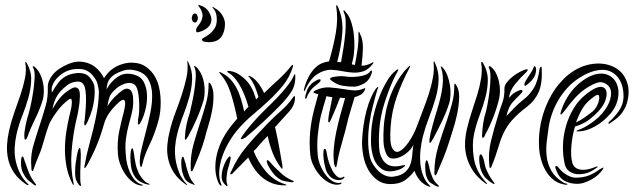

<svg xmlns="http://www.w3.org/2000/svg" viewBox="-20 -720 2479 751"><path d="M279 -253Q265 -193 260 -128Q255 -63 268 -2Q269 0 267.5 2.5Q266 5 264 0Q247 -33 240.5 -67Q234 -101 234 -134.5Q234 -168 239 -202Q244 -236 252 -269Q253 -273 256 -285.5Q259 -298 260.5 -310.5Q262 -323 260 -330Q258 -337 248 -330Q225 -313 205.5 -287.5Q186 -262 174 -238Q173 -236 169.5 -226.5Q166 -217 162.5 -206Q159 -195 156 -184.5Q153 -174 152 -171Q144 -140 132 -112Q120 -84 112 -60Q109 -50 108 -51Q103 -51 103 -60Q98 -109 111.5 -154.5Q125 -200 141 -248Q151 -279 159.5 -309.5Q168 -340 167 -377Q166 -403 186.5 -428Q207 -453 248 -470Q272 -480 293 -479Q314 -478 332 -470Q350 -462 364 -447Q378 -432 387 -414Q393 -425 405 -437.5Q417 -450 433.5 -459Q450 -468 470.5 -472.5Q491 -477 516 -473Q534 -470 547.5 -461Q561 -452 571.5 -440.5Q582 -429 588 -417Q594 -405 597 -397Q608 -364 608.5 -323Q609 -282 600 -249Q585 -195 564.5 -153Q544 -111 537 -78Q534 -67 533 -67Q529 -67 528.5 -71Q528 -75 527 -79Q525 -100 532.5 -132.5Q540 -165 550 -202.5Q560 -240 568 -279Q576 -318 575 -351.5Q574 -385 560 -410Q546 -435 512 -444Q485 -451 464.5 -444.5Q444 -438 430 -430Q409 -416 403 -400.5Q397 -385 397 -371Q414 -402 442 -420.5Q470 -439 508 -427Q533 -419 543.5 -397Q554 -375 555 -348Q556 -321 549.5 -294Q543 -267 534 -249Q533 -247 529 -239.5Q525 -232 520 -233Q519 -233 519.5 -241Q520 -249 520 -253Q523 -265 524 -281Q525 -297 524.5 -314Q524 -331 522 -347Q520 -363 516 -374Q511 -388 500.5 -392.5Q490 -397 478 -395Q466 -393 454.5 -387Q443 -381 435 -374Q413 -355 408 -339.5Q403 -324 400 -304Q412 -324 429.5 -341.5Q447 -359 464 -370Q473 -374 479.5 -373Q486 -372 490.5 -367.5Q495 -363 497 -356.5Q499 -350 500 -345Q503 -312 497.5 -287Q492 -262 484.5 -235.5Q477 -209 472.5 -176.5Q468 -144 474 -96Q479 -61 495 -33Q511 -5 535 2Q542 4 538.5 5Q535 6 533 6Q515 4 499 -8Q483 -20 470.5 -38Q458 -56 450 -78Q442 -100 441 -122Q438 -167 446.5 -207.5Q455 -248 463 -277Q465 -285 467.5 -297.5Q470 -310 469.5 -319Q469 -328 463 -329.5Q457 -331 443 -318Q423 -300 408 -279Q393 -258 386 -232Q363 -149 320 -73Q318 -69 315 -65.5Q312 -62 311 -63Q309 -63 310 -68Q311 -73 312 -78Q318 -113 327 -146Q336 -179 344.5 -213.5Q353 -248 359.5 -284.5Q366 -321 367 -363Q365 -377 361.5 -392Q358 -407 341 -427Q321 -449 294 -450Q267 -451 250 -445Q239 -442 226.5 -434Q214 -426 203.5 -415Q193 -404 186.5 -389.5Q180 -375 183 -358Q194 -378 208.5 -397Q223 -416 246 -426Q253 -429 264 -431.5Q275 -434 287 -434.5Q299 -435 311 -431Q323 -427 332 -416Q348 -396 349.5 -380Q351 -364 350 -348Q348 -319 341 -293.5Q334 -268 323 -245Q322 -242 318 -235.5Q314 -229 312 -229Q310 -230 309.5 -237.5Q309 -245 311 -248Q312 -259 314 -280.5Q316 -302 316.5 -325.5Q317 -349 314 -368.5Q311 -388 301 -396Q292 -403 274 -400Q256 -397 242 -386Q228 -375 218.5 -365Q209 -355 203 -344.5Q197 -334 192.5 -321.5Q188 -309 185 -292Q197 -315 213 -335Q229 -355 252 -369Q268 -380 277 -378Q286 -376 289.5 -367Q293 -358 292.5 -344Q292 -330 291 -318Q289 -302 286 -285Q283 -268 279 -253ZM565 2Q565 2 560 2Q558 2 555 1Q541 -2 525 -11.5Q509 -21 498 -47Q494 -57 492 -73Q490 -89 490 -104Q490 -119 492 -130Q494 -141 498 -140Q499 -140 500.5 -135.5Q502 -131 503 -125Q504 -119 505 -113Q506 -107 506 -104Q508 -90 511 -76.5Q514 -63 519 -52Q524 -37 537.5 -20.5Q551 -4 562 -2Q567 0 565 2ZM296 0Q298 7 296 7Q291 7 288 2Q283 -4 278 -15.5Q273 -27 274 -55Q274 -66 276 -81.5Q278 -97 280.5 -110.5Q283 -124 286 -133Q289 -142 293 -141Q294 -141 294.5 -136.5Q295 -132 295.5 -126Q296 -120 296 -114.5Q296 -109 296 -107Q296 -91 295 -78.5Q294 -66 294 -52Q294 -33 294 -20Q294 -7 296 0ZM148 -332Q137 -294 118.5 -257Q100 -220 88 -186Q87 -184 84.5 -178.5Q82 -173 78 -174Q76 -175 75.5 -180.5Q75 -186 75 -189Q75 -205 80.5 -231.5Q86 -258 92 -275Q94 -281 99.5 -305.5Q105 -330 109.5 -359Q114 -388 115.5 -415Q117 -442 110 -454Q106 -461 110 -461Q113 -461 118 -456Q130 -445 137.5 -429Q145 -413 148.5 -395.5Q152 -378 151.5 -361Q151 -344 148 -332ZM82 1Q51 -20 34.5 -45Q18 -70 12 -97Q6 -124 7.5 -152Q9 -180 15 -207Q23 -243 35.5 -278.5Q48 -314 59.5 -347.5Q71 -381 77.5 -413Q84 -445 79 -474Q79 -478 80 -478Q82 -478 85 -473Q103 -441 102 -407Q101 -373 91 -337.5Q81 -302 66.5 -265.5Q52 -229 44 -192Q39 -169 37.5 -143.5Q36 -118 41 -93Q46 -68 57.5 -44Q69 -20 89 -1Q93 1 91 3Q89 5 86.5 3.5Q84 2 82 1ZM120 5Q117 7 112 2Q101 -6 90.5 -15Q80 -24 70 -44Q66 -51 64 -62Q62 -73 62 -83.5Q62 -94 63.5 -101Q65 -108 68 -108Q72 -107 74.5 -97Q77 -87 79 -84Q83 -73 86 -63.5Q89 -54 93 -45Q99 -31 105 -21Q111 -11 119 -1Q120 0 121 2Q122 4 120 5Z M777 -330Q780 -343 780.5 -360Q781 -377 778 -395Q775 -413 767.5 -429.5Q760 -446 748 -458Q742 -462 741 -462Q737 -462 741 -456Q747 -443 745.5 -415.5Q744 -388 739 -358.5Q734 -329 728.5 -305.5Q723 -282 722 -277Q715 -259 709.5 -232Q704 -205 704 -188Q703 -186 703 -180Q703 -174 706 -173Q707 -173 710 -178Q713 -183 715 -185Q733 -217 749.5 -255Q766 -293 777 -330ZM781 -179Q785 -197 794 -225.5Q803 -254 809 -284.5Q815 -315 815 -344.5Q815 -374 803 -393Q799 -397 797 -397Q795 -397 796 -393Q796 -355 787.5 -322.5Q779 -290 769 -259Q752 -208 738 -159.5Q724 -111 726 -60Q726 -57 726.5 -53.5Q727 -50 730 -50Q732 -50 733 -52Q734 -54 736 -58Q746 -82 759 -114.5Q772 -147 781 -179ZM710 0Q691 -20 681 -44.5Q671 -69 667 -94.5Q663 -120 665 -146Q667 -172 673 -195Q682 -231 696 -267Q710 -303 720 -338.5Q730 -374 731.5 -408.5Q733 -443 717 -476Q714 -481 713 -481Q712 -481 712 -479.5Q712 -478 713 -477Q716 -447 709 -415Q702 -383 691 -349.5Q680 -316 666.5 -280.5Q653 -245 644 -208Q637 -181 634.5 -153Q632 -125 638 -97.5Q644 -70 660 -45Q676 -20 706 1Q708 3 711 3.5Q714 4 710 0ZM718 -38Q715 -46 711.5 -58Q708 -70 706 -81Q704 -85 701 -96Q698 -107 696 -107Q692 -107 690.5 -100Q689 -93 689 -82.5Q689 -72 690.5 -60.5Q692 -49 695 -41Q701 -21 709.5 -13Q718 -5 732 0Q738 3 741 3Q742 3 741.5 1.5Q741 0 740 0Q733 -8 727.5 -17Q722 -26 718 -38ZM796 -555Q791 -555 780.5 -556.5Q770 -558 770 -566Q770 -569 779 -573.5Q788 -578 799 -586.5Q810 -595 819 -608.5Q828 -622 828 -643Q828 -669 818 -682Q816 -685 813 -688.5Q810 -692 811 -693Q813 -693 815.5 -691.5Q818 -690 819 -689Q839 -678 849.5 -660.5Q860 -643 860 -627Q860 -595 845 -575Q830 -555 796 -555ZM759 -595Q747 -590 747 -601Q747 -609 753 -616.5Q759 -624 764.5 -633Q770 -642 772 -653.5Q774 -665 766 -682Q764 -687 759 -693Q754 -699 756 -700Q758 -701 764.5 -698.5Q771 -696 773 -695Q790 -687 798.5 -671Q807 -655 807 -643Q807 -624 791.5 -611.5Q776 -599 759 -595ZM730 -649Q730 -654 733 -660.5Q736 -667 743 -667Q748 -667 751 -660.5Q754 -654 754 -649Q754 -645 751 -638.5Q748 -632 743 -632Q736 -632 733 -638Q730 -644 730 -649Z M1135 -421Q1136 -385 1117.5 -358Q1099 -331 1077 -309Q1046 -277 1010 -243.5Q974 -210 939 -181Q937 -181 931 -177.5Q925 -174 923 -176Q921 -178 924.5 -183Q928 -188 929 -190Q935 -199 944 -210.5Q953 -222 963.5 -234Q974 -246 984 -257Q994 -268 1002 -276Q1021 -295 1041 -314.5Q1061 -334 1078.5 -353.5Q1096 -373 1109.5 -391Q1123 -409 1129 -424Q1133 -430 1134 -430Q1135 -429 1135 -426Q1135 -423 1135 -421ZM1126 -460Q1113 -418 1088 -387Q1063 -356 1032.5 -327.5Q1002 -299 968.5 -271Q935 -243 905 -207Q887 -185 872 -158Q857 -131 848 -103.5Q839 -76 837.5 -49Q836 -22 845 0Q848 5 846 6Q844 7 841.5 4.5Q839 2 837 0Q824 -26 822.5 -56Q821 -86 828.5 -117Q836 -148 851.5 -177.5Q867 -207 888 -232Q893 -239 898 -244.5Q903 -250 908 -256Q897 -310 882.5 -356Q868 -402 839 -434Q837 -438 838 -438Q840 -440 845 -436Q866 -426 880.5 -410.5Q895 -395 905.5 -375Q916 -355 923 -331.5Q930 -308 935 -284Q938 -288 942.5 -293Q947 -298 952 -302Q936 -357 915 -391Q894 -425 874 -435Q872 -436 870 -438Q868 -440 870 -442Q871 -443 874.5 -442.5Q878 -442 880 -442Q897 -440 913 -430Q929 -420 942 -406.5Q955 -393 964 -376.5Q973 -360 977 -345Q979 -342 979.5 -338Q980 -334 982 -331L991 -341Q985 -361 977.5 -379.5Q970 -398 956 -417Q951 -422 951 -422Q953 -424 955.5 -423Q958 -422 960 -421Q976 -413 989.5 -395.5Q1003 -378 1013 -356Q1044 -386 1069.5 -409Q1095 -432 1121 -464Q1122 -465 1122.5 -465Q1123 -465 1124 -466Q1125 -466 1125 -467Q1126 -467 1126 -464.5Q1126 -462 1126 -460ZM1129 -9Q1126 -7 1120 -7Q1117 -7 1114 -8Q1099 -10 1087.5 -13Q1076 -16 1060 -30Q1054 -35 1046.5 -45Q1039 -55 1033 -65Q1027 -75 1024.5 -83Q1022 -91 1025 -93Q1027 -94 1030.5 -91.5Q1034 -89 1037.5 -85Q1041 -81 1043.5 -78Q1046 -75 1047 -74Q1055 -65 1063 -58Q1071 -51 1079 -43Q1087 -35 1098.5 -27.5Q1110 -20 1123 -14Q1124 -14 1127 -12.5Q1130 -11 1129 -9ZM1094 5Q1066 5 1044 -3.5Q1022 -12 1004.5 -27Q987 -42 973.5 -62Q960 -82 951 -104Q935 -87 920 -72.5Q905 -58 892 -44Q890 -41 886.5 -39Q883 -37 882 -38Q880 -40 881.5 -44Q883 -48 885 -51Q908 -103 944 -146Q980 -189 1024 -234Q1050 -261 1078.5 -286Q1107 -311 1126 -339Q1129 -344 1133 -344Q1134 -344 1134 -338Q1134 -309 1110 -282.5Q1086 -256 1056 -223L1059 -209Q1067 -173 1073.5 -136Q1080 -99 1085 -70Q1085 -67 1085 -63.5Q1085 -60 1084 -60Q1082 -59 1076 -68Q1057 -94 1045.5 -124.5Q1034 -155 1027 -188Q1018 -179 1010.5 -171Q1003 -163 996 -155Q989 -147 984.5 -141.5Q980 -136 972 -129Q989 -86 1020 -49.5Q1051 -13 1096 1Q1107 5 1094 5ZM861 3Q856 -1 850.5 -11Q845 -21 848 -44Q849 -53 853 -65Q857 -77 862 -87Q867 -97 872 -103Q877 -109 880 -108Q884 -107 881 -94.5Q878 -82 877 -78Q873 -65 870.5 -55.5Q868 -46 867 -34Q865 -20 866 -11.5Q867 -3 869 2Q870 5 869.5 8Q869 11 861 3Z M1434 -444Q1435 -443 1435 -439.5Q1435 -436 1434 -434Q1425 -405 1403 -393Q1381 -381 1364 -381Q1343 -381 1321 -384.5Q1299 -388 1279 -403Q1277 -405 1274 -407Q1271 -409 1271 -411Q1271 -414 1274 -415.5Q1277 -417 1279 -418Q1288 -420 1302.5 -421.5Q1317 -423 1331 -421Q1341 -419 1355 -419Q1369 -419 1383.5 -421Q1398 -423 1410 -427.5Q1422 -432 1428 -441Q1431 -445 1434 -444ZM1441 -475 1438 -470Q1421 -448 1402 -441.5Q1383 -435 1362 -436Q1341 -437 1319.5 -441.5Q1298 -446 1277 -447Q1249 -448 1221 -430Q1193 -412 1173 -367Q1170 -361 1169 -364.5Q1168 -368 1169 -371Q1177 -401 1188 -421Q1199 -441 1211.5 -453.5Q1224 -466 1238 -472Q1252 -478 1267 -480Q1284 -537 1293.5 -591.5Q1303 -646 1295 -695Q1295 -699 1295 -699Q1297 -700 1299 -698Q1301 -696 1301 -695Q1323 -647 1319 -592.5Q1315 -538 1299 -478Q1304 -477 1307 -477Q1310 -477 1314 -477Q1319 -503 1323.5 -532.5Q1328 -562 1330.5 -589Q1333 -616 1332 -638Q1331 -660 1325 -671Q1322 -680 1325 -680Q1327 -680 1328 -678Q1329 -676 1331 -674Q1345 -660 1353 -636Q1361 -612 1364 -585Q1367 -558 1366 -531.5Q1365 -505 1360 -485L1356 -469Q1359 -467 1362 -467Q1365 -467 1368 -466Q1374 -496 1378.5 -526Q1383 -556 1382 -589Q1382 -596 1383 -596Q1385 -596 1386 -593Q1387 -590 1388 -588Q1400 -566 1399.5 -533Q1399 -500 1394 -463Q1416 -463 1436 -475Q1441 -478 1441 -475ZM1234 -407Q1234 -402 1228.5 -397Q1223 -392 1220 -390Q1215 -386 1208.5 -380.5Q1202 -375 1197 -369Q1192 -361 1187.5 -355Q1183 -349 1180 -338Q1179 -336 1177.5 -334.5Q1176 -333 1175 -334Q1172 -337 1175 -347Q1179 -362 1183 -371.5Q1187 -381 1198 -392Q1202 -396 1208 -400Q1214 -404 1220 -407Q1226 -410 1230 -410Q1234 -410 1234 -407ZM1312 -5Q1317 -7 1316 -4Q1315 -1 1313 0Q1295 6 1275 -2Q1255 -10 1238 -27Q1221 -44 1209 -66.5Q1197 -89 1194 -111Q1189 -158 1193 -202Q1197 -246 1208 -289L1225 -352Q1219 -352 1213 -355Q1206 -357 1206 -360Q1206 -362 1213 -366Q1241 -380 1269.5 -378Q1298 -376 1327 -371Q1345 -368 1363.5 -366.5Q1382 -365 1404 -374Q1406 -376 1408 -375Q1410 -373 1407 -368Q1401 -355 1390 -349Q1379 -343 1367 -340Q1359 -314 1353 -293.5Q1347 -273 1343 -259Q1332 -211 1317.5 -161.5Q1303 -112 1298 -78Q1296 -67 1294 -66Q1292 -65 1290 -70Q1288 -75 1287 -78Q1283 -107 1285.5 -138.5Q1288 -170 1295 -203Q1302 -236 1311 -269.5Q1320 -303 1330 -337Q1325 -337 1320 -337Q1315 -337 1310 -338Q1302 -317 1293.5 -296.5Q1285 -276 1277 -258Q1276 -256 1272.5 -248.5Q1269 -241 1267 -241Q1263 -242 1264 -250.5Q1265 -259 1265 -262Q1267 -277 1271.5 -297Q1276 -317 1280 -340Q1275 -341 1269 -341.5Q1263 -342 1257 -344Q1251 -324 1245.5 -305Q1240 -286 1235 -267Q1227 -232 1223 -192.5Q1219 -153 1223 -111Q1225 -92 1233.5 -72Q1242 -52 1254 -36Q1266 -20 1281.5 -11Q1297 -2 1312 -5ZM1321 -27Q1326 -31 1327 -27.5Q1328 -24 1323 -21Q1319 -18 1312.5 -16.5Q1306 -15 1298 -16Q1290 -17 1281 -22Q1272 -27 1264 -38Q1257 -47 1252.5 -64Q1248 -81 1246 -97.5Q1244 -114 1245 -126Q1246 -138 1250 -138Q1255 -138 1257.5 -124Q1260 -110 1262 -101Q1266 -85 1273 -68Q1280 -51 1288 -41Q1298 -28 1306 -25.5Q1314 -23 1321 -27Z M1737 -316Q1725 -279 1708.5 -245Q1692 -211 1674 -177Q1672 -175 1668 -167.5Q1664 -160 1661 -162Q1659 -162 1659.5 -168Q1660 -174 1660 -177Q1661 -185 1664.5 -200Q1668 -215 1672.5 -231.5Q1677 -248 1681.5 -263.5Q1686 -279 1689 -288Q1706 -342 1711 -384Q1716 -426 1705 -455Q1703 -460 1705 -460Q1707 -460 1709 -458Q1711 -456 1712 -455Q1723 -443 1730 -424.5Q1737 -406 1740 -386.5Q1743 -367 1742 -348Q1741 -329 1737 -316ZM1764 -388Q1777 -368 1776 -338Q1775 -308 1768.5 -276Q1762 -244 1752.5 -215Q1743 -186 1738 -169Q1728 -136 1714 -101.5Q1700 -67 1689 -42Q1685 -33 1683 -34Q1680 -35 1679.5 -38.5Q1679 -42 1679 -44Q1679 -98 1694.5 -148Q1710 -198 1728 -249Q1739 -282 1748 -314.5Q1757 -347 1757 -386Q1757 -393 1759 -393Q1760 -393 1761 -391.5Q1762 -390 1764 -388ZM1564 -74Q1566 -71 1557 -65Q1548 -59 1545 -58Q1501 -42 1476.5 -57Q1452 -72 1441.5 -102Q1431 -132 1431 -168.5Q1431 -205 1435 -234Q1438 -259 1446.5 -289.5Q1455 -320 1467 -349.5Q1479 -379 1494.5 -404.5Q1510 -430 1528 -444Q1530 -445 1532.5 -447Q1535 -449 1537 -449Q1540 -448 1534 -438Q1528 -428 1519.5 -410Q1511 -392 1502 -368.5Q1493 -345 1484.5 -319Q1476 -293 1471 -267Q1466 -241 1464 -217Q1462 -193 1462 -174Q1462 -155 1463 -142Q1464 -129 1465 -125Q1472 -94 1491.5 -79.5Q1511 -65 1544 -71Q1545 -71 1554 -73Q1563 -75 1564 -74ZM1693 3Q1697 7 1697 9Q1697 11 1692.5 10Q1688 9 1686 8Q1678 4 1666 -3.5Q1654 -11 1648 -30Q1645 -38 1644 -49.5Q1643 -61 1643 -71Q1643 -81 1645 -87.5Q1647 -94 1650 -93Q1652 -92 1654.5 -84Q1657 -76 1659 -67Q1661 -56 1664 -46.5Q1667 -37 1671 -27Q1676 -16 1681 -9.5Q1686 -3 1693 3ZM1601 -52Q1590 -35 1567.5 -17.5Q1545 0 1507 0Q1477 0 1455.5 -16Q1434 -32 1420.5 -56Q1407 -80 1401.5 -108.5Q1396 -137 1396 -163Q1397 -195 1401.5 -227Q1406 -259 1413.5 -287Q1421 -315 1430.5 -337Q1440 -359 1450 -373Q1452 -374 1454.5 -377.5Q1457 -381 1459 -379Q1460 -378 1458.5 -374.5Q1457 -371 1456 -369Q1447 -339 1438.5 -305.5Q1430 -272 1425 -238Q1420 -204 1420 -171Q1420 -138 1426 -110Q1430 -91 1440.5 -75Q1451 -59 1463.5 -48Q1476 -37 1490.5 -32Q1505 -27 1519 -29Q1548 -33 1563 -45.5Q1578 -58 1584.5 -75.5Q1591 -93 1592.5 -113.5Q1594 -134 1597 -155Q1592 -141 1577.5 -127.5Q1563 -114 1546.5 -106.5Q1530 -99 1514.5 -100Q1499 -101 1491 -118Q1481 -140 1480 -166Q1479 -192 1481 -223Q1483 -254 1490 -287Q1497 -320 1509 -350.5Q1521 -381 1537.5 -408Q1554 -435 1575 -456L1579 -460Q1582 -463 1585 -463Q1585 -463 1581 -453Q1552 -399 1532 -341.5Q1512 -284 1508 -225Q1503 -160 1514.5 -140Q1526 -120 1543 -128.5Q1560 -137 1579.5 -165.5Q1599 -194 1611 -227Q1622 -257 1634.5 -289Q1647 -321 1657.5 -353.5Q1668 -386 1673.5 -417Q1679 -448 1676 -475Q1676 -480 1678 -480Q1679 -480 1679 -479Q1679 -477 1680 -477Q1681 -476 1681 -475Q1697 -441 1695.5 -406Q1694 -371 1683.5 -335Q1673 -299 1658.5 -261.5Q1644 -224 1634 -186Q1628 -162 1625 -135.5Q1622 -109 1624 -83Q1626 -57 1635 -33.5Q1644 -10 1661 6Q1663 8 1663 9Q1663 11 1660.5 10.5Q1658 10 1656 9Q1637 2 1623 -14Q1609 -30 1601 -52Z M1932 -333Q1924 -299 1909.5 -261.5Q1895 -224 1877 -192Q1877 -190 1874.5 -185.5Q1872 -181 1868 -181Q1866 -181 1865.5 -187Q1865 -193 1866 -195Q1866 -211 1870 -237.5Q1874 -264 1880 -281Q1882 -287 1886.5 -310Q1891 -333 1894.5 -361.5Q1898 -390 1898.5 -416.5Q1899 -443 1892 -456V-460Q1896 -463 1901 -458Q1914 -447 1921.5 -431Q1929 -415 1932.5 -397.5Q1936 -380 1935.5 -363Q1935 -346 1932 -333ZM1971 -337Q1982 -351 1992 -357Q2002 -363 2012 -367Q2013 -367 2017 -368Q2021 -369 2023 -366Q2025 -363 2022 -359Q2019 -355 2017 -353Q2010 -346 2001.5 -337.5Q1993 -329 1986 -321Q1976 -310 1970 -295.5Q1964 -281 1961 -266Q1978 -284 1993.5 -300Q2009 -316 2027 -330Q2050 -347 2067 -374Q2084 -401 2091 -453Q2093 -458 2096 -459Q2099 -460 2099 -452Q2102 -394 2087 -360Q2072 -326 2042 -303Q2026 -291 2010 -277Q1994 -263 1979.5 -246Q1965 -229 1953 -206Q1941 -183 1932 -153Q1925 -130 1918 -109.5Q1911 -89 1903 -70Q1901 -63 1897 -63Q1894 -64 1894 -73Q1889 -121 1900.5 -168.5Q1912 -216 1928 -267Q1935 -292 1944.5 -317Q1954 -342 1953 -374Q1953 -385 1962 -397Q1971 -409 1984 -419.5Q1997 -430 2011 -437.5Q2025 -445 2035 -448Q2044 -451 2044 -447Q2044 -443 2038 -437Q2017 -418 1995.5 -392Q1974 -366 1971 -337ZM1884 -1Q1883 0 1882.5 -0.5Q1882 -1 1877 -4Q1847 -26 1830 -52Q1813 -78 1805.5 -105.5Q1798 -133 1799 -160.5Q1800 -188 1806 -214Q1814 -249 1825.5 -283.5Q1837 -318 1847 -350.5Q1857 -383 1862 -414.5Q1867 -446 1862 -475Q1862 -477 1865 -478Q1866 -478 1867 -476.5Q1868 -475 1869 -474Q1888 -442 1888 -408.5Q1888 -375 1879 -340.5Q1870 -306 1856.5 -270.5Q1843 -235 1835 -199Q1825 -153 1833.5 -101Q1842 -49 1880 -8Q1882 -5 1884 -4Q1886 -3 1884 -1ZM1914 0Q1912 0 1910 -1L1906 -3Q1892 -12 1881 -22.5Q1870 -33 1862 -53Q1859 -60 1857 -71.5Q1855 -83 1854.5 -93Q1854 -103 1855.5 -110Q1857 -117 1861 -116Q1864 -116 1867.5 -108Q1871 -100 1873 -92Q1875 -81 1877.5 -71Q1880 -61 1884 -53Q1895 -28 1913 -5Q1915 0 1914 0ZM2077 -449Q2077 -428 2065 -412Q2053 -396 2036 -385Q2033 -383 2032 -385.5Q2031 -388 2031 -389Q2031 -395 2036 -403.5Q2041 -412 2047.5 -421.5Q2054 -431 2060 -441Q2066 -451 2068 -459Q2071 -464 2074 -459Q2077 -454 2077 -449Z M2383 -408Q2391 -398 2395.5 -383Q2400 -368 2399 -350.5Q2398 -333 2391 -314Q2384 -295 2369 -277Q2340 -243 2305.5 -224.5Q2271 -206 2243 -206Q2226 -206 2243 -212Q2252 -215 2264.5 -221.5Q2277 -228 2291 -237.5Q2305 -247 2319.5 -260Q2334 -273 2346 -290Q2366 -318 2369.5 -344.5Q2373 -371 2359 -385Q2347 -397 2331 -398.5Q2315 -400 2283 -381Q2254 -364 2231 -339Q2208 -314 2188 -286Q2177 -272 2173.5 -272Q2170 -272 2176 -290Q2188 -325 2209.5 -355Q2231 -385 2261 -406Q2283 -421 2301.5 -427Q2320 -433 2335.5 -432Q2351 -431 2363 -424.5Q2375 -418 2383 -408ZM2437 -338Q2433 -314 2424.5 -297.5Q2416 -281 2405.5 -269.5Q2395 -258 2384.5 -251Q2374 -244 2366 -238Q2362 -235 2360 -237Q2358 -239 2363 -244Q2381 -259 2399.5 -284.5Q2418 -310 2419 -341Q2419 -394 2393 -422Q2367 -450 2328 -446.5Q2289 -443 2247 -416Q2220 -399 2199.5 -376.5Q2179 -354 2164 -328.5Q2149 -303 2139.5 -276Q2130 -249 2126 -222Q2122 -196 2118.5 -166Q2115 -136 2118.5 -107Q2122 -78 2137 -51.5Q2152 -25 2184 -6Q2189 -3 2194.5 -2Q2200 -1 2200 0Q2200 2 2195 2.5Q2190 3 2184 1Q2159 -4 2141.5 -19.5Q2124 -35 2113 -55Q2102 -75 2096 -97Q2090 -119 2089 -137Q2083 -216 2111 -293Q2117 -309 2126.5 -329Q2136 -349 2150 -369.5Q2164 -390 2183 -409.5Q2202 -429 2226 -444Q2249 -458 2274 -465Q2299 -472 2324 -471.5Q2349 -471 2371 -462.5Q2393 -454 2410 -437Q2425 -421 2433.5 -396Q2442 -371 2437 -338ZM2346 -374Q2358 -360 2349 -330.5Q2340 -301 2307 -271Q2289 -254 2272 -243.5Q2255 -233 2229 -225Q2218 -187 2215 -150Q2212 -113 2217 -90Q2218 -81 2223.5 -72.5Q2229 -64 2239.5 -59.5Q2250 -55 2267 -56Q2284 -57 2309 -67Q2316 -70 2317.5 -68.5Q2319 -67 2311 -62Q2293 -48 2273 -42.5Q2253 -37 2235.5 -39Q2218 -41 2205.5 -51Q2193 -61 2189 -78Q2181 -113 2182 -151Q2183 -189 2193.5 -226Q2204 -263 2223.5 -295.5Q2243 -328 2272 -351Q2326 -394 2346 -374ZM2336 -55Q2329 -45 2318.5 -35.5Q2308 -26 2294.5 -18.5Q2281 -11 2266.5 -6Q2252 -1 2237 -1Q2211 -1 2188.5 -12.5Q2166 -24 2154 -59Q2152 -63 2152 -66.5Q2152 -70 2154 -70Q2158 -72 2162 -67.5Q2166 -63 2170 -58Q2181 -45 2198.5 -35Q2216 -25 2232 -25Q2262 -25 2284 -34Q2306 -43 2326 -58Q2331 -61 2337.5 -64Q2344 -67 2336 -55ZM2322 -347Q2318 -355 2293 -334Q2270 -316 2256.5 -292.5Q2243 -269 2233 -241Q2252 -250 2268 -261.5Q2284 -273 2298 -284Q2313 -297 2320 -318Q2327 -339 2322 -347Z"/></svg>

Font: Akronim
Style: Regular
Weight: 400
Designer: Grzegorz Klimczewski
Foundry: Fonty.PL
Version: Version 1.001